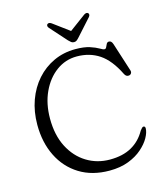

<svg xmlns="http://www.w3.org/2000/svg" viewBox="-132 -999 953 1114"><g transform="rotate(-15 345.0 -442.0)"><path d="M652.5 -165Q652 -141 634.8 -110Q617.5 -79 584.2 -49.8Q551 -20.5 501.8 -1.5Q452.5 17.5 387.5 17.5Q283 17.5 207.2 -29.5Q131.5 -76.5 90.8 -159Q50 -241.5 50 -347.5Q50 -426.5 74.2 -493.8Q98.5 -561 142.5 -610.5Q186.5 -660 246 -687.5Q305.5 -715 376 -715Q428.5 -715 462 -704Q495.5 -693 514 -681.8Q532.5 -670.5 541 -670.5Q548.5 -670.5 552.5 -679.5Q556.5 -688.5 561.2 -697.8Q566 -707 576.5 -707Q591.5 -707 598.5 -685L653.5 -513.5Q657 -503 651.8 -495Q646.5 -487 636.5 -486.5Q620.5 -485 611.5 -503.5Q567 -594 508.8 -633Q450.5 -672 373 -672Q305 -672 250 -631.8Q195 -591.5 162.8 -521.8Q130.5 -452 130.5 -363Q130.5 -264 167.2 -192.5Q204 -121 266.5 -82.5Q329 -44 406 -44Q483.5 -44 536.5 -73.8Q589.5 -103.5 621 -160Q627.5 -169 633 -174.2Q638.5 -179.5 644 -178.5Q652.5 -177 652.5 -165ZM412 -775.5Q404 -766.5 397.2 -761.2Q390.5 -756 381 -756Q371 -756 364 -761.2Q357 -766.5 348.5 -775.5L260 -874.5Q254 -881.5 254.2 -888Q254.5 -894.5 258.5 -897.5Q268 -905 283 -895L380.5 -823L478 -895Q493 -905 502.5 -897.5Q506.5 -894.5 506.8 -888Q507 -881.5 501 -874.5Z"/></g></svg>

Font: Fraunces 9pt S100 Light
Style: Regular
Weight: 300
Version: Version 1.000; ttfautohint (v1.8.3)